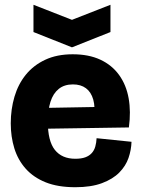

<svg xmlns="http://www.w3.org/2000/svg" viewBox="-20 -769 592 803"><path d="M295 14Q222 14 171 -6.5Q120 -27 87.5 -63.5Q55 -100 40 -148.5Q25 -197 25 -253Q25 -312 40.5 -364.5Q56 -417 88 -456.5Q120 -496 169 -519Q218 -542 284 -542Q351 -542 399.5 -519.5Q448 -497 478 -455.5Q508 -414 518 -358Q528 -302 519 -236L127 -230V-317L405 -322L373 -274Q379 -321 370 -352.5Q361 -384 339.5 -400Q318 -416 285 -416Q249 -416 225.5 -397Q202 -378 191 -343Q180 -308 180 -260Q180 -179 209.5 -142Q239 -105 295 -105Q320 -105 336.5 -111Q353 -117 363.5 -128.5Q374 -140 378.5 -156Q383 -172 384 -191L530 -176Q529 -142 517.5 -108.5Q506 -75 479 -47.5Q452 -20 406.5 -3Q361 14 295 14ZM120 -749 281 -686 442 -749V-635L281 -571L120 -635Z"/></svg>

Font: Bricolage Grotesque 72pt ExtraBold
Style: Regular
Weight: 800
Designer: Mathieu Triay
Foundry: Atelier Triay
Version: Version 1.001;gftools[0.9.33.dev8+g029e19f]